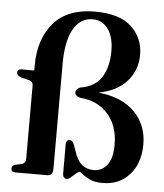

<svg xmlns="http://www.w3.org/2000/svg" viewBox="-52 -759 700 819"><g transform="rotate(5 298.0 -350.0)"><path d="M576.5 -166.5Q576.5 -85.5 532.5 -36.5Q488.5 12.5 418 12.5Q384 12.5 363 2.8Q342 -7 330.8 -16.8Q319.5 -26.5 316 -26.5Q311 -26.5 301.2 -17.8Q291.5 -9 281.2 -0.2Q271 8.5 264 8.5Q255.5 8.5 251 2.5Q246.5 -3.5 246.5 -12V-137Q246.5 -157.5 261.5 -157.5Q274 -157.5 281 -140L290.5 -114Q303.5 -72.5 324.5 -55.8Q345.5 -39 374 -39Q410.5 -39 432.5 -67.8Q454.5 -96.5 454.5 -153.5Q454.5 -235.5 410.5 -285.2Q366.5 -335 292.5 -341Q268 -346.5 268 -362.5Q268 -376.5 287.5 -385Q349.5 -394.5 377.8 -438.5Q406 -482.5 406 -551Q406 -611.5 381.2 -645.5Q356.5 -679.5 315 -679.5Q262.5 -679.5 233 -628.2Q203.5 -577 203.5 -479.5V-30.5Q203.5 0 179.5 0H43Q25 0 25 -14.5Q25 -28.5 40 -32.5L66 -38Q84 -42 84 -62.5V-374.5Q84 -385 79.5 -389.8Q75 -394.5 67.5 -397L33 -405.5Q13.5 -413 13.5 -425Q13.5 -440 30.5 -440H85.5V-461Q85.5 -574.5 145 -643.8Q204.5 -713 321.5 -713Q428.5 -713 479 -665Q529.5 -617 529.5 -546Q529.5 -480 487.5 -432.5Q445.5 -385 366.5 -370Q466.5 -360.5 521.5 -305.2Q576.5 -250 576.5 -166.5Z"/></g></svg>

Font: Fraunces 144pt S050 SemiBold
Style: Regular
Weight: 600
Version: Version 1.000; ttfautohint (v1.8.3)